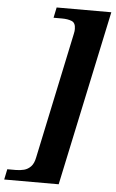

<svg xmlns="http://www.w3.org/2000/svg" viewBox="-112 -800 586 969"><g transform="rotate(5 180.5 -316.0)"><path d="M-53 128 -42 75H1Q23 75 42.5 70Q62 65 77 49.5Q92 34 98 3L233 -635Q235 -643 235.5 -649Q236 -655 236 -660Q236 -691 216 -699Q196 -707 167 -707H124L135 -760H412L223 128Z"/></g></svg>

Font: Noto Serif
Style: Italic
Weight: 400
Italic angle: -12°
Designer: Monotype Design Team
Foundry: Monotype Imaging Inc.
Version: Version 2.013